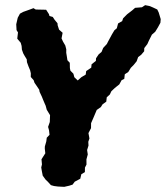

<svg xmlns="http://www.w3.org/2000/svg" viewBox="-20 -709 644 745"><path d="M205 14.8 189.6 12.8 177.6 9.4 165.4 -4 156.8 -12.2 145.8 -27.4 142.4 -45 140 -59.2 142.8 -71 141 -91 155.8 -114.2 153.8 -132.2 154 -140.6 159.6 -160.2 161.4 -174.6 172.2 -186 170.2 -203.6 166.6 -216.6 173.2 -235.6 174.2 -262.2 161.4 -283.2 157.2 -298.8 153.2 -307.8 146.6 -323.4 142.4 -334 133.6 -352.6 132.2 -360.8 123.6 -373.8 113.8 -388 110.6 -397.8 99.4 -410.4 99.6 -424.8 96.8 -436.4 90 -452.8 84.6 -467.8 83.8 -478.8 75.6 -492.2 70.2 -501.8 65 -516.4 63.8 -530.8 60.4 -543 47 -559 49.8 -583.2 44.2 -592.2 43 -614.8 48.8 -640 57.4 -656 70.4 -663 96.2 -672.2 110 -677.4 118.2 -672.2 129 -671.8 159 -671.2 169.8 -654.4 172 -647 184.8 -643.2 192.2 -631.8 203 -619 203.8 -610.6 209.2 -594 223 -581.8 218.8 -560 224.4 -547.8 233.4 -532.4 237.2 -517.4 237 -504.2 239.6 -488.6 241.6 -475.2 250.8 -465.4 251.2 -444.8 253.2 -434.8 264.8 -423 268.4 -409.4 281.6 -396.8 295.6 -409.4 312.6 -419.6 314.4 -433.2 334 -446.4 335.4 -459.6 352 -472.6 352.6 -482.8 362.8 -498 374 -507.4 380.4 -523 394.4 -538 399.8 -548.6 414.6 -576 424 -591.6 433.2 -599.2 438.2 -618 454 -627 457.6 -637.8 473.2 -653.6 492.8 -668.6 504.2 -678.6 530.8 -680.8 543.2 -689 559.4 -685.8 572.8 -680.4 590.2 -672.2 595.8 -660.6 603.6 -634.8 602.4 -620.6 593 -603.2 582.2 -585.6 569.4 -574.6 557.4 -550.6 551.8 -538 539.8 -522.4 539.4 -510 527.8 -496.4 516 -487.4 510.2 -471.2 499 -457.4 487.6 -445.8 477.8 -429.8 464.2 -420.8 462.2 -403 451.8 -397.8 443 -381.6 425.4 -367.6 412 -354.8 406.2 -342.4 394.2 -331.4 392.4 -314.6 377.8 -304 371.2 -293.4 355.4 -282.4 343.2 -253.6 333.4 -231 333.2 -211.8 323.2 -192.6 327 -171.8 322.6 -158.8 323.4 -144.2 318 -126.8 320.6 -109.8 315.4 -90.6 315.6 -70.4 309.6 -58.8 309.4 -41.2 295.6 -33 291.4 -15.4 270 -4 261.6 7.4 248.6 11.6 229.2 16Z"/></svg>

Font: Winky Rough
Style: Italic
Weight: 400
Italic angle: -8.97852°
Designer: Simon Atzbach
Foundry: typofactur
Version: Version 1.206